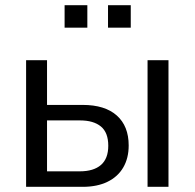

<svg xmlns="http://www.w3.org/2000/svg" viewBox="-20 -723 753 743"><path d="M81 0V-490H162V-317H300Q386 -317 432 -276Q478 -235 478 -160Q478 -111 457 -75Q436 -39 396 -19.5Q356 0 300 0ZM162 -60H289Q342 -60 370.5 -84.5Q399 -109 399 -159Q399 -210 370.5 -233.5Q342 -257 290 -257H162ZM551 0V-490H632V0ZM398 -616V-703H486V-616ZM230 -616V-703H318V-616Z"/></svg>

Font: Nunito Sans 10pt SemiCondensed
Style: Regular
Weight: 400
Width: 4
Designer: Vernon Adams
Foundry: Vernon Adams
Version: Version 3.101;gftools[0.9.27]